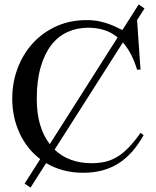

<svg xmlns="http://www.w3.org/2000/svg" viewBox="-20 -769 708 872"><path d="M147 -320.3Q147 -253.9 162.1 -202.6Q177.2 -151.4 206.1 -114.3L514.2 -599.1Q486.3 -622.1 452.9 -632.6Q419.4 -643.1 381.3 -643.1Q330.1 -643.1 287.1 -623.8Q244.1 -604.5 213.1 -564.5Q182.1 -524.4 164.6 -463.6Q147 -402.8 147 -320.3ZM602.5 -677.7 618.2 -452.6H602.5Q590.3 -492.7 574.2 -523.2Q558.1 -553.7 538.1 -576.2L228 -89.4Q260.3 -58.6 302.5 -43.2Q344.7 -27.8 395.5 -27.8Q428.2 -27.8 456.1 -33.9Q483.9 -40 510.3 -55.4Q536.6 -70.8 562.7 -97.4Q588.9 -124 618.2 -165.5L632.3 -155.3Q607.9 -111.8 579.6 -79.8Q551.3 -47.9 517.6 -26.6Q483.9 -5.4 444.3 5.1Q404.8 15.6 357.9 15.6Q308.6 15.6 266.6 4.2Q224.6 -7.3 189.5 -28.3L118.7 83L91.8 64.9L162.6 -46.4Q131.8 -69.8 108.2 -99.9Q84.5 -129.9 68.4 -165.3Q52.2 -200.7 43.9 -240Q35.6 -279.3 35.6 -321.3Q35.6 -393.6 59.8 -458.3Q84 -522.9 128.2 -571.8Q172.4 -620.6 234.9 -649.2Q297.4 -677.7 373.5 -677.7Q406.7 -677.7 432.9 -671.9Q459 -666 478.8 -658.4Q498.5 -650.9 512.7 -643.6Q526.9 -636.2 536.1 -632.8L609.9 -749L636.2 -730.5Z"/></svg>

Font: Doulos SIL
Style: Regular
Weight: 400
Designer: Walt Agee, Victor Gaultney, Peter Martin, Debbi Hosken
Foundry: SIL International
Version: Version 4.110; 2011; Maintenance release